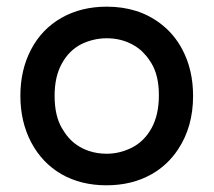

<svg xmlns="http://www.w3.org/2000/svg" viewBox="-20 -534 634 570"><path d="M429.2 -346.7Q421.4 -359.4 415.5 -366.5Q409.7 -373.5 403.8 -379.4Q391.1 -392.1 374 -401.4Q339.4 -420.4 296.9 -420.4Q258.3 -420.4 222.2 -403.3Q185.5 -384.8 164.1 -346.2Q142.1 -307.1 142.1 -250Q142.1 -189 164.6 -152.3Q171.4 -141.1 176.8 -133.8Q202.1 -100.1 243.7 -85.9Q268.6 -77.6 296.9 -77.6Q335.4 -77.6 371.6 -95.7Q408.2 -114.3 429.9 -153.6Q451.7 -192.9 451.7 -251.5Q451.7 -310.1 429.2 -346.7ZM72.3 -387.2Q104.5 -448.2 162.8 -481.2Q221.2 -514.2 296.9 -514.2Q390.6 -514.2 456.5 -463.9Q497.1 -433.1 521.5 -386.7Q553.2 -326.7 553.2 -249Q553.2 -157.7 508.8 -90.8Q478 -43.9 429.7 -16.6Q371.6 16.1 295.9 16.1Q220.2 16.1 162.1 -17.1Q104.5 -50.8 72.5 -111.6Q40.5 -172.4 40.5 -249.5Q40.5 -326.7 72.3 -387.2Z"/></svg>

Font: YuPearl-Medium
Style: Medium
Weight: 500
Designer: Max Yao
Foundry: Max-Everyday
Version: Version 1.011; ttfautohint (v1.8.3)